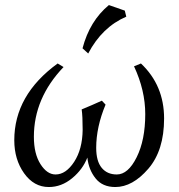

<svg xmlns="http://www.w3.org/2000/svg" viewBox="-20 -734 710 761"><path d="M437 7.3Q386.2 7.3 358.9 -26.9Q331.5 -61 326.2 -109.4Q308.1 -62.5 265.9 -27.6Q223.6 7.3 173.3 7.3Q114.3 7.3 75.4 -47.4Q36.6 -102.1 36.6 -178.2Q36.6 -357.4 208.5 -482.4L231.9 -468.3Q114.3 -345.2 114.3 -191.9Q114.3 -124.5 140.4 -83.5Q166.5 -42.5 200.2 -42.5Q241.2 -42.5 273.9 -92.5Q306.6 -142.6 307.6 -219.2Q307.6 -274.4 303.7 -300.3Q345.2 -317.4 383.8 -335L398.4 -319.3Q361.3 -230.5 361.3 -147.9Q361.3 -95.2 383.1 -68.8Q404.8 -42.5 442.9 -42.5Q487.8 -42.5 521.7 -110.8Q555.7 -179.2 555.7 -281.7Q555.7 -376 511.2 -471.2L538.6 -482.4Q630.4 -396 630.4 -264.2Q630.4 -137.7 567.9 -65.2Q505.4 7.3 437 7.3ZM329.6 -522 307.1 -542.5Q335.4 -650.9 411.6 -713.9L474.6 -691.9L480.5 -668Q384.3 -626.5 329.6 -522Z"/></svg>

Font: Kelvinch
Style: Italic
Weight: 400
Italic angle: -10°
Designer: Paul James Miller
Foundry: High-Logic / Made with FontCreator
Version: Version 3.40;July 22, 2017;FontCreator 11.0.0.2388 64-bit